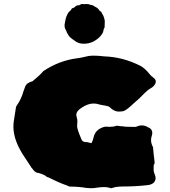

<svg xmlns="http://www.w3.org/2000/svg" viewBox="-20 -928 872 985"><path d="M446.8 37.6Q435.1 37.6 423.3 36.1Q382.8 29.3 339.4 29.3Q331.1 28.3 324.7 23.9Q284.2 10.3 229.5 -17.6Q220.2 -19 210 -28.3Q192.9 -36.6 178.7 -40.5Q165.5 -40.5 154.1 -52.5Q142.6 -64.5 126 -91.8L109.9 -116.2Q48.8 -204.1 48.8 -277.8Q48.8 -293.9 51.3 -309.6L61.5 -375Q62 -380.9 65.4 -385.7Q89.4 -419.4 99.6 -457.5L108.9 -482.9Q116.2 -503.4 147 -511.2Q181.6 -539.1 202.1 -563Q283.7 -617.7 377.9 -629.4Q397.5 -631.8 416 -636.7Q436.5 -642.6 457 -642.6Q484.9 -642.6 515.6 -638.7Q610.8 -635.7 701.2 -589.8Q722.7 -578.1 744.1 -551.8Q753.4 -539.1 766.4 -530Q779.3 -521 779.3 -509.3Q779.3 -504.9 777.3 -500.5Q770 -483.4 752 -474.6Q740.2 -468.3 722.7 -451.2L695.8 -424.3L650.4 -383.8Q622.6 -357.9 607.4 -356.7Q592.3 -355.5 589.8 -355.5Q564.9 -355.5 542.5 -378.4Q536.6 -383.3 522 -385.7Q519 -386.2 514.9 -387.2Q510.7 -388.2 504.2 -388.9Q497.6 -389.6 491.2 -391.6Q475.1 -397 460.4 -397Q431.6 -397 399.9 -376Q371.6 -358.9 371.6 -338.9Q371.6 -332 374.3 -323.7Q377 -315.4 377 -306.6Q376 -293.5 375.5 -279.8Q377 -262.2 395 -220.2Q400.9 -199.2 418.5 -199.2H425.8Q428.2 -199.2 449.2 -193.4Q457.5 -210 459.5 -220.7Q468.3 -266.6 519.5 -278.3L543 -277.3Q563.5 -277.3 576.7 -282.7L579.1 -283.2Q599.6 -279.8 610.4 -279.8Q618.2 -277.3 649.4 -277.3H677.7Q693.4 -284.7 707.5 -284.7Q723.6 -284.7 737.8 -275.9Q761.2 -267.1 761.2 -246.6Q761.2 -240.2 759.3 -233.4Q754.9 -221.2 754.9 -209.5Q754.9 -190.9 765.1 -172.9Q767.1 -144.5 773.4 -94.2Q773.4 -86.9 768.6 -82L768.1 -58.1Q768.1 -45.4 774.9 -30.3Q778.3 -21.5 778.3 -13.7Q778.3 -4.4 772.9 3.9Q763.2 18.6 739.3 21.5Q676.8 28.8 610.4 28.8Q575.7 28.8 554.7 36.6Q553.2 37.6 551.3 37.6L548.8 37.1Q531.2 31.7 515.1 31.7Q496.6 31.7 478 34.7Q461.9 37.6 446.8 37.6ZM409.7 -703.6Q380.4 -703.6 360.8 -720.7Q336.4 -737.3 331.8 -746.6Q327.1 -755.9 324.2 -759.3L323.2 -761.2Q321.3 -767.6 317.9 -773.4Q311.5 -784.7 311.5 -792.5L312 -797.4H310.5L316.4 -829.1Q319.3 -842.3 325.7 -854.5Q332 -866.7 334.5 -867.7Q342.8 -873 346.7 -881.3Q348.6 -886.2 359.4 -888.7Q361.8 -889.6 363.3 -891.6Q372.1 -900.9 381.3 -900.9H383.8Q387.7 -900.9 389.6 -902.8Q394.5 -906.7 400.9 -907.7Q406.7 -907.7 411.6 -906.7Q413.6 -906.7 416 -907Q418.5 -907.2 426.3 -907.2Q430.2 -907.2 433.6 -906.7Q443.4 -902.8 453.1 -901.4Q457.5 -900.4 461.4 -897.5L464.8 -895Q482.9 -886.7 487.8 -877.4Q489.7 -873.5 493.2 -871.1Q500.5 -868.2 502.4 -860.8Q503.4 -857.4 506.3 -854Q510.7 -848.1 514.2 -835.7Q517.6 -823.2 517.6 -819.3Q517.6 -801.3 516.6 -787.1Q511.2 -779.8 510.7 -771.7Q510.3 -763.7 503.4 -753.4Q489.3 -731 458.5 -714.4Q435.1 -703.6 409.7 -703.6Z"/></svg>

Font: Kaph
Style: Regular
Weight: 400
Designer: GGBotNet
Foundry: f0n7.com
Version: 1.10